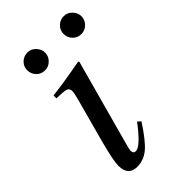

<svg xmlns="http://www.w3.org/2000/svg" viewBox="-194 -671 747 747"><g transform="rotate(-45 179.5 -297.5)"><path d="M359 -557Q359 -537 344.5 -522.5Q330 -508 310 -508Q289 -508 275 -522.5Q261 -537 261 -558Q261 -578 275.5 -592Q290 -606 311 -606Q330 -606 344.5 -591Q359 -576 359 -557ZM159 -557Q159 -537 144.5 -522.5Q130 -508 110 -508Q89 -508 75 -522.5Q61 -537 61 -558Q61 -578 75.5 -592Q90 -606 111 -606Q130 -606 144.5 -591Q159 -576 159 -557ZM222 -114 235 -103Q193 -38 164 -13.5Q135 11 98 11Q49 11 49 -44Q49 -73 71 -155L119 -332Q128 -364 128 -376Q128 -391 116.5 -395Q105 -399 64 -400V-416Q110 -420 224 -441L228 -438L134 -95Q124 -61 124 -51Q124 -36 138 -36Q163 -36 222 -114Z"/></g></svg>

Font: STIX
Style: Italic
Weight: 400
Italic angle: -16.33°
Designer: MicroPress Inc., with final additions and corrections provided by Coen Hoffman, Elsevier (retired)
Version: Version 1.1.1